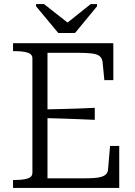

<svg xmlns="http://www.w3.org/2000/svg" viewBox="-20 -922 661 942"><path d="M266 -760H348L456 -891V-902H425L301 -803H322L196 -902H157V-891ZM565 -206V0H44V-39H54Q91 -39 115 -46Q139 -53 139 -75V-635Q139 -657 115 -664Q91 -671 54 -671H44V-710H536V-529H492L483 -620Q480 -638 467.5 -647.5Q455 -657 428 -660Q401 -663 358 -663H213V-47H385Q417 -47 440.5 -48.5Q464 -50 479 -55Q494 -60 501.5 -68.5Q509 -77 510 -90L520 -206ZM188 -385Q234 -386 277 -387Q320 -388 362 -389.5Q404 -391 445 -393V-334Q404 -336 362 -337.5Q320 -339 277 -340.5Q234 -342 188 -343Z"/></svg>

Font: Roboto Serif 36pt Light
Style: Regular
Weight: 300
Designer: Greg Gazdowicz
Foundry: Commercial Type
Version: Version 1.008